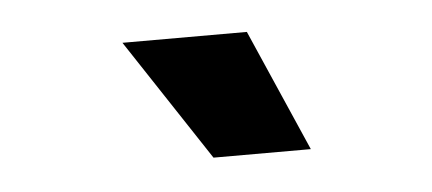

<svg xmlns="http://www.w3.org/2000/svg" viewBox="-27 -825 509 226"><g transform="rotate(-5 227.5 -712.0)"><path d="M123 -784H270L333 -640H218Z"/></g></svg>

Font: Eudoxus Sans
Style: Bold
Weight: 700
Designer: Stijn de Vries
Foundry: tokotype
Version: Version 2.005